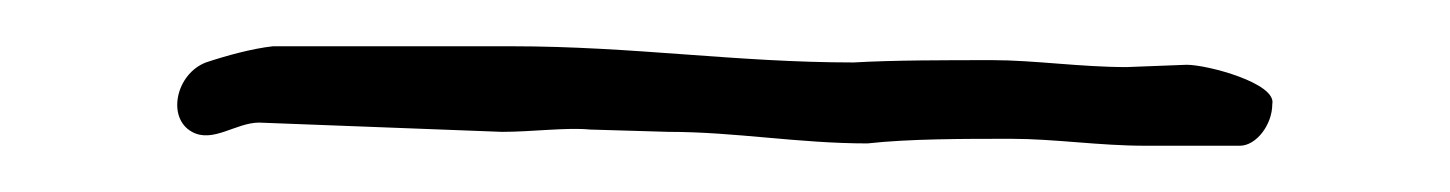

<svg xmlns="http://www.w3.org/2000/svg" viewBox="-20 -33 627 83"><path d="M475 30H516C523 30 530 21 530 12C532 3 502 -5 493 -5L467 -4C447 -4 427 -7 409 -7C389 -7 366 -7 349 -6C298 -6 254 -13 201 -13H98C89 -12 78 -9 69 -6C56 -1 52 18 63 24C72 29 82 20 92 20C93 20 196 24 197 24C210 24 225 22 235 23C236 23 268 24 269 24C298 24 325 29 355 29C373 27 396 27 417 27C436 27 455 30 475 30Z"/></svg>

Font: Photofail
Style: It
Weight: 400
Foundry: Cannot Into Space Fonts
Version: Version 0.97